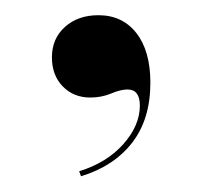

<svg xmlns="http://www.w3.org/2000/svg" viewBox="-20 -123 263 250"><path d="M85.5 106.5 83.1 100Q119.4 88.7 140.7 64.5Q162.1 40.3 162.1 14.5Q162.1 -6.5 146 -6.5Q137.1 -6.5 124.6 -1.2Q112.1 4 97.6 4Q75.8 4 61.7 -10.5Q47.6 -25 47.6 -48.4Q47.6 -72.6 64.5 -87.9Q81.5 -103.2 108.1 -103.2Q139.5 -103.2 157.7 -79.8Q175.8 -56.5 175.8 -15.3Q175.8 32.3 152 62.9Q128.2 93.5 85.5 106.5Z"/></svg>

Font: Playfair 144pt SemiCondensed SemiBold
Style: Regular
Weight: 600
Width: 4
Designer: Claus Eggers Sørensen
Foundry: Claus Eggers Sørensen
Version: Version 2.203